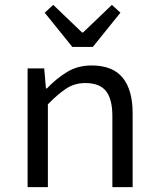

<svg xmlns="http://www.w3.org/2000/svg" viewBox="-20 -766 640 786"><path d="M93 0V-486H161L168 -404H172Q210 -444 254 -471Q298 -498 355 -498Q441 -498 482 -448Q523 -398 523 -302V0H440V-291Q440 -360 414 -393Q388 -426 329 -426Q286 -426 252 -404Q218 -382 176 -339V0ZM276 -574 163 -714 198 -746 316 -633H320L438 -746L473 -714L360 -574Z"/></svg>

Font: Source Code Variable
Style: Regular
Weight: 400
Monospace: yes
Designer: Paul D. Hunt, Teo Tuominen
Foundry: Adobe Systems Incorporated
Version: Version 1.010;hotconv 1.0.106;makeotfexe 2.5.65593